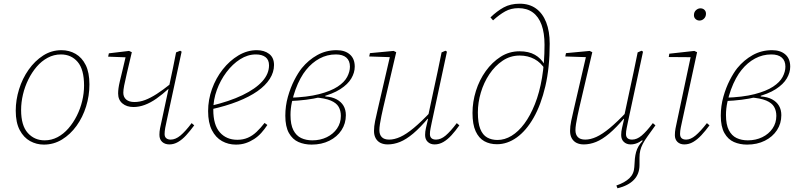

<svg xmlns="http://www.w3.org/2000/svg" viewBox="-20 -769 4302 1037"><path d="M217 12Q177 12 142.5 -7Q108 -26 86.5 -66.5Q65 -107 65 -171Q65 -229 83 -287Q101 -345 134.5 -392.5Q168 -440 213 -469Q258 -498 312 -498Q354 -498 388.5 -478Q423 -458 443 -417.5Q463 -377 463 -313Q463 -252 445 -194Q427 -136 393.5 -89.5Q360 -43 315 -15.5Q270 12 217 12ZM221 -11Q258 -11 290.5 -28Q323 -45 349.5 -75.5Q376 -106 395 -144Q414 -182 424 -224Q434 -266 434 -307Q434 -394 399.5 -434.5Q365 -475 309 -475Q271 -475 237.5 -457Q204 -439 178 -408.5Q152 -378 133 -339.5Q114 -301 104 -258.5Q94 -216 94 -175Q94 -91 130 -51Q166 -11 221 -11Z M701 -191Q664 -191 641 -210.5Q618 -230 618 -264Q618 -277 620 -292.5Q622 -308 627.5 -331Q633 -354 641.5 -389Q650 -424 662 -476L670 -459L564 -463L568 -481L677 -494L692 -487Q675 -415 665 -372.5Q655 -330 650.5 -306.5Q646 -283 646 -268Q646 -245 661.5 -231.5Q677 -218 706 -218Q735 -218 764 -229Q793 -240 826.5 -261.5Q860 -283 901 -316L905 -290H891Q857 -259 825 -236.5Q793 -214 762 -202.5Q731 -191 701 -191ZM895 11Q871 11 856 -2.5Q841 -16 841 -41Q841 -58 844.5 -76.5Q848 -95 854 -120L896 -316Q905 -358 914 -400.5Q923 -443 931 -486L953 -495L961 -490L881 -120Q876 -99 872.5 -79Q869 -59 869 -45Q869 -30 878 -22.5Q887 -15 902 -15Q928 -15 954.5 -37Q981 -59 1015 -104L1029 -92Q1007 -62 985.5 -38.5Q964 -15 941.5 -2Q919 11 895 11Z M1254 12Q1213 12 1179 -7Q1145 -26 1124.5 -66Q1104 -106 1104 -169Q1104 -230 1125 -288.5Q1146 -347 1183 -394Q1220 -441 1267.5 -469.5Q1315 -498 1367 -498Q1407 -498 1433.5 -478Q1460 -458 1460 -418Q1460 -379 1437 -343Q1414 -307 1370.5 -276.5Q1327 -246 1263.5 -221Q1200 -196 1118 -178L1117 -197Q1219 -221 1289.5 -255Q1360 -289 1396.5 -329.5Q1433 -370 1433 -416Q1433 -446 1414 -460.5Q1395 -475 1362 -475Q1318 -475 1277 -449Q1236 -423 1203 -379Q1170 -335 1151 -282.5Q1132 -230 1132 -176Q1132 -94 1167.5 -54Q1203 -14 1262 -14Q1293 -14 1318.5 -25Q1344 -36 1366 -57Q1388 -78 1409 -105L1424 -94Q1409 -71 1391.5 -51.5Q1374 -32 1352.5 -18Q1331 -4 1307 4Q1283 12 1254 12Z M1663 12Q1624 12 1592 -2Q1560 -16 1540.5 -50.5Q1521 -85 1521 -144Q1521 -197 1535 -246.5Q1549 -296 1569.5 -336Q1590 -376 1610 -401Q1646 -445 1693.5 -471.5Q1741 -498 1798 -498Q1843 -498 1869.5 -475Q1896 -452 1896 -409Q1896 -377 1877.5 -345.5Q1859 -314 1818 -287.5Q1777 -261 1709 -244Q1641 -227 1542 -223L1543 -241Q1640 -244 1703.5 -260.5Q1767 -277 1803.5 -301Q1840 -325 1855 -353.5Q1870 -382 1870 -409Q1870 -441 1850.5 -458Q1831 -475 1794 -475Q1747 -475 1706 -453Q1665 -431 1633 -391Q1618 -373 1603 -345.5Q1588 -318 1576 -285Q1564 -252 1556.5 -217Q1549 -182 1549 -148Q1549 -96 1564.5 -66Q1580 -36 1606.5 -23.5Q1633 -11 1667 -11Q1710 -11 1745 -28Q1780 -45 1800.5 -75Q1821 -105 1821 -143Q1821 -171 1809 -192Q1797 -213 1766 -226Q1735 -239 1679 -243L1737 -258V-248Q1773 -246 1798 -232.5Q1823 -219 1835.5 -197.5Q1848 -176 1848 -147Q1848 -102 1824.5 -66Q1801 -30 1759 -9Q1717 12 1663 12Z M2074 11Q2052 11 2035.5 3Q2019 -5 2009.5 -21.5Q2000 -38 2000 -62Q2000 -86 2006 -115.5Q2012 -145 2020 -178L2089 -476L2096 -460L1974 -464L1978 -482L2106 -494L2120 -487L2050 -188Q2045 -166 2040 -142.5Q2035 -119 2032 -99Q2029 -79 2029 -66Q2029 -42 2042 -28.5Q2055 -15 2082 -15Q2110 -15 2142 -29.5Q2174 -44 2214.5 -77.5Q2255 -111 2308 -167L2310 -136H2297Q2250 -80 2212 -48Q2174 -16 2140.5 -2.5Q2107 11 2074 11ZM2327 11Q2305 11 2290.5 -2.5Q2276 -16 2276 -40Q2276 -58 2280.5 -77.5Q2285 -97 2292 -127H2289L2321 -277Q2333 -329 2343.5 -381.5Q2354 -434 2365 -486L2386 -495L2394 -490L2312 -108Q2309 -93 2305.5 -76Q2302 -59 2302 -45Q2302 -30 2310.5 -22.5Q2319 -15 2335 -15Q2361 -15 2387 -37Q2413 -59 2447 -104L2461 -92Q2440 -62 2418.5 -38.5Q2397 -15 2374.5 -2Q2352 11 2327 11Z M2664 10Q2625 10 2595.5 -6.5Q2566 -23 2549 -60Q2532 -97 2532 -159Q2532 -219 2550.5 -278Q2569 -337 2603.5 -385Q2638 -433 2684 -462.5Q2730 -492 2786 -492Q2836 -492 2869 -473Q2902 -454 2920 -422H2931L2925 -393Q2902 -431 2866.5 -450Q2831 -469 2787 -469Q2736 -469 2694.5 -441Q2653 -413 2623 -368Q2593 -323 2577 -269Q2561 -215 2561 -162Q2561 -105 2574 -72.5Q2587 -40 2611 -26.5Q2635 -13 2667 -13Q2706 -13 2743 -35.5Q2780 -58 2812 -101Q2844 -144 2869 -206.5Q2894 -269 2907.5 -349.5Q2921 -430 2921 -527Q2921 -591 2905 -635Q2889 -679 2857.5 -702Q2826 -725 2780 -725Q2740 -725 2708.5 -707.5Q2677 -690 2643 -659L2629 -675Q2664 -709 2700.5 -729Q2737 -749 2787 -749Q2839 -749 2875 -723Q2911 -697 2930 -648.5Q2949 -600 2949 -533Q2949 -404 2925.5 -303.5Q2902 -203 2862 -133Q2822 -63 2771 -26.5Q2720 10 2664 10Z M3315 248 3309 233Q3355 217 3379.5 193.5Q3404 170 3406 133L3409 88Q3411 69 3415.5 52.5Q3420 36 3428.5 21.5Q3437 7 3451 -8L3444 -17L3494 -79L3520 -92Q3495 -57 3478 -33.5Q3461 -10 3451.5 8.5Q3442 27 3438 44Q3434 61 3434 82V122Q3434 171 3403.5 202.5Q3373 234 3315 248ZM3133 11Q3111 11 3094.5 3Q3078 -5 3068.5 -21.5Q3059 -38 3059 -62Q3059 -86 3065 -115.5Q3071 -145 3079 -178L3148 -476L3155 -460L3033 -464L3037 -482L3165 -494L3179 -487L3109 -188Q3104 -166 3099 -142.5Q3094 -119 3091 -99Q3088 -79 3088 -66Q3088 -42 3101 -28.5Q3114 -15 3141 -15Q3169 -15 3201 -29.5Q3233 -44 3273.5 -77.5Q3314 -111 3367 -167L3369 -136H3356Q3309 -80 3271 -48Q3233 -16 3199.5 -2.5Q3166 11 3133 11ZM3386 11Q3364 11 3349.5 -2.5Q3335 -16 3335 -40Q3335 -58 3339.5 -77.5Q3344 -97 3351 -127H3348L3380 -277Q3392 -329 3402.5 -381.5Q3413 -434 3424 -486L3445 -495L3453 -490L3371 -108Q3368 -93 3364.5 -76Q3361 -59 3361 -45Q3361 -30 3369.5 -22.5Q3378 -15 3394 -15Q3420 -15 3446 -37Q3472 -59 3506 -104L3520 -92Q3499 -62 3477.5 -38.5Q3456 -15 3433.5 -2Q3411 11 3386 11Z M3625 -39Q3625 -57 3628.5 -75.5Q3632 -94 3637 -116L3713 -474L3719 -460L3592 -461L3595 -479L3730 -494L3745 -487L3665 -118Q3661 -100 3657 -80.5Q3653 -61 3653 -46Q3653 -30 3661.5 -22.5Q3670 -15 3686 -15Q3710 -15 3736.5 -37Q3763 -59 3798 -104L3812 -92Q3790 -62 3768 -38.5Q3746 -15 3723.5 -2Q3701 11 3676 11Q3653 11 3639 -2.5Q3625 -16 3625 -39ZM3758 -658Q3746 -658 3737 -666Q3728 -674 3728 -687Q3728 -704 3739 -714Q3750 -724 3763 -724Q3776 -724 3784.5 -716Q3793 -708 3793 -695Q3793 -679 3782.5 -668.5Q3772 -658 3758 -658Z M4015 12Q3976 12 3944 -2Q3912 -16 3892.5 -50.5Q3873 -85 3873 -144Q3873 -197 3887 -246.5Q3901 -296 3921.5 -336Q3942 -376 3962 -401Q3998 -445 4045.5 -471.5Q4093 -498 4150 -498Q4195 -498 4221.5 -475Q4248 -452 4248 -409Q4248 -377 4229.5 -345.5Q4211 -314 4170 -287.5Q4129 -261 4061 -244Q3993 -227 3894 -223L3895 -241Q3992 -244 4055.5 -260.5Q4119 -277 4155.5 -301Q4192 -325 4207 -353.5Q4222 -382 4222 -409Q4222 -441 4202.5 -458Q4183 -475 4146 -475Q4099 -475 4058 -453Q4017 -431 3985 -391Q3970 -373 3955 -345.5Q3940 -318 3928 -285Q3916 -252 3908.5 -217Q3901 -182 3901 -148Q3901 -96 3916.5 -66Q3932 -36 3958.5 -23.5Q3985 -11 4019 -11Q4062 -11 4097 -28Q4132 -45 4152.5 -75Q4173 -105 4173 -143Q4173 -171 4161 -192Q4149 -213 4118 -226Q4087 -239 4031 -243L4089 -258V-248Q4125 -246 4150 -232.5Q4175 -219 4187.5 -197.5Q4200 -176 4200 -147Q4200 -102 4176.5 -66Q4153 -30 4111 -9Q4069 12 4015 12Z"/></svg>

Font: Source Serif 4 ExtraLight
Style: Italic
Weight: 250
Italic angle: -12°
Designer: Frank Grießhammer
Foundry: Adobe Systems Incorporated
Version: Version 4.004;hotconv 1.0.116;makeotfexe 2.5.65601